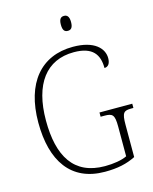

<svg xmlns="http://www.w3.org/2000/svg" viewBox="-133 -994 873 1092"><g transform="rotate(-15 303.5 -448.5)"><path d="M351 -819C368 -819 381 -828 381 -863C381 -897 368 -907 351 -907C333 -907 321 -897 321 -863C321 -828 333 -819 351 -819ZM348 10C423 10 477 -2 529 -28V-218C529 -290 540 -299 585 -299H597V-324H404V-299H425C474 -299 486 -290 486 -219V-44C456 -29 406 -21 356 -21C173 -21 98 -148 98 -358C98 -573 189 -693 351 -693C463 -693 497 -639 497 -561C518 -561 532 -577 532 -610C532 -667 481 -724 354 -724C166 -724 53 -591 53 -358C53 -132 148 10 348 10Z"/></g></svg>

Font: Noto Serif Myanmar SemiCondensed ExtraLight
Style: Regular
Weight: 200
Width: 4
Designer: Ben Mitchell and the Monotype Design Team
Foundry: Monotype Imaging Inc.
Version: Version 2.106